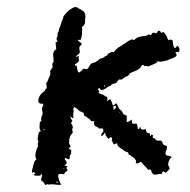

<svg xmlns="http://www.w3.org/2000/svg" viewBox="-20 -555 547 553"><path d="M73 -67 75 -75 77 -83Q78 -91 85 -96Q80 -104 83 -116L86 -126L90 -135Q87 -140 91 -148Q87 -152 89 -160L90 -165L91 -171Q92 -177 99 -177Q94 -179 94 -189V-196Q96 -201 94 -203L97 -205L99 -207Q98 -213 99 -217L100 -220L101 -222Q104 -227 102 -234L101 -240V-245Q108 -254 102 -257Q95 -254 90 -262Q90 -281 109 -293Q109 -298 115 -301L114 -308L113 -316Q116 -319 117 -321L118 -324L119 -327L122 -333L124 -338Q126 -344 124 -350L128 -356L132 -362Q128 -372 135 -378L134 -382V-388L133 -398Q134 -410 142 -413Q140 -429 140 -433Q142 -433 143 -434L146 -436Q142 -440 143 -445L145 -449Q146 -450 146 -454Q145 -460 148 -463L150 -468V-471L151 -474L152 -476L153 -478Q156 -488 158 -494L161 -501L163 -508Q168 -515 174 -521L181 -527L189 -532Q199 -538 206 -531L214 -527L221 -522Q227 -514 226 -506L225 -498V-490Q224 -483 216 -477Q218 -472 216 -462Q217 -452 212 -440Q212 -438 209 -440L206 -441L204 -439Q214 -431 215 -430Q216 -428 214 -426L213 -424L211 -423Q207 -418 209 -413V-410L210 -407Q211 -400 198 -393Q200 -391 203 -392L205 -393L208 -394Q205 -388 208 -380L205 -377L203 -374Q200 -372 196 -370Q195 -368 197 -366H199L201 -365L202 -360L203 -354Q204 -347 208 -346Q214 -350 219 -356Q221 -358 224 -357L226 -356H228Q230 -355 233 -358Q236 -361 239 -368L245 -373Q251 -375 253 -375Q254 -375 261 -380Q265 -383 268 -386L272 -387L276 -388Q281 -390 282 -393Q288 -393 291 -400L295 -402L299 -404Q303 -407 307 -404Q309 -407 315 -413Q321 -419 329 -423L336 -428L343 -432L348 -436L354 -439Q362 -444 366 -439Q373 -448 387 -450L392 -451H397Q405 -453 408 -456L411 -455L415 -453Q417 -460 422 -461H424L426 -460Q429 -458 431 -460Q434 -463 435 -466Q442 -468 444 -460Q450 -464 453 -461L456 -457L459 -452L461 -449L462 -445Q464 -440 466 -439Q470 -443 477 -439L478 -433L479 -425Q481 -417 484 -417Q487 -417 490 -423Q493 -423 493 -422Q499 -415 496 -406L490 -405Q486 -405 485 -404Q493 -395 483 -390L478 -388L474 -386Q467 -384 466 -383Q463 -381 453 -379L447 -378L440 -377Q434 -382 431 -374L420 -369Q416 -367 408 -364H405L402 -365Q398 -366 396 -364Q395 -367 392 -368Q390 -369 388 -366Q385 -358 373 -352L363 -348L354 -344Q350 -336 345 -335L341 -334L339 -332Q337 -331 336 -330Q335 -329 333 -328L331 -326H327Q322 -328 317 -319L313 -315L307 -314Q300 -312 299 -308Q296 -308 291 -305L287 -302L284 -300L280 -298L278 -297L274 -295Q270 -295 266 -302Q262 -299 262 -297L265 -294Q268 -291 263 -288Q264 -287 268 -285L274 -283Q280 -282 283 -277Q289 -278 289 -273Q291 -268 286 -263L290 -265L293 -267L297 -269Q300 -269 305 -251Q311 -253 314 -258Q317 -255 318 -253L320 -248Q323 -241 327 -238Q330 -238 333 -231Q334 -228 337 -225Q339 -224 345 -222V-203Q352 -204 359 -211Q360 -200 362 -199Q363 -198 373 -199Q375 -197 375 -195L376 -191Q376 -184 379 -183Q380 -183 382 -186V-188L384 -190Q384 -184 389 -182Q391 -181 400 -183Q400 -171 411 -171L412 -167L413 -163Q415 -163 415 -165V-168Q421 -166 421 -164L420 -162Q420 -159 421 -158Q426 -156 427 -155L428 -153L429 -152Q431 -149 443 -150Q446 -149 448 -145V-143L449 -141Q450 -137 461 -134Q461 -129 460 -125L458 -120L457 -116Q456 -111 458.5 -108.5Q461 -106 468 -106Q470 -106 475 -102Q466 -98 464 -80L467 -75L469 -69Q461 -60 456 -57Q451 -63 449 -61L447 -58L445 -53Q440 -55 434 -53L429 -52H424Q420 -54 419 -56L417 -59L416 -62Q415 -69 407 -66L404 -69L401 -73L394 -80L392 -82L390 -85Q389 -87 385 -89L382 -87L379 -85Q375 -84 371 -85L372 -90Q372 -93 370 -95L368 -98L366 -100Q365 -101 363 -102L361 -104L358 -105L356 -108Q354 -110 351 -109Q350 -118 343 -118Q342 -118 337 -121L334 -124L331 -126Q316 -134 318 -142Q317 -143 313 -141Q309 -139 308 -139Q305 -144 302 -151V-152L303 -154Q303 -157 301 -159Q299 -161 297 -159L295 -157L293 -155Q282 -165 283 -173L280 -171L278 -167Q275 -163 271 -164Q272 -170 276 -174Q280 -178 276 -185H264Q262 -190 255 -191Q248 -198 252 -206Q243 -205 241 -208L240 -210L239 -211Q236 -214 232 -215Q232 -217 228 -220H225Q222 -220 221 -230L218 -231L214 -233Q210 -234 207 -237Q204 -241 194 -247L192 -244L191 -241L192 -234L191 -228Q190 -221 192 -215Q190 -214 188 -216L185 -218L182 -220Q183 -217 185 -213L186 -210L188 -208Q189 -205 184 -201Q192 -190 189 -185L188 -183V-181Q187 -180 190 -175L188 -171L185 -167Q181 -163 181 -158L180 -155L179 -153Q177 -151 181 -149Q177 -146 180 -140L182 -136Q184 -133 182 -130Q177 -130 178 -128Q180 -125 185 -123V-113L182 -108Q180 -104 181 -102Q182 -98 177 -96L174 -97L172 -99Q168 -101 166 -97Q172 -90 172 -88Q174 -86 166 -78L174 -76Q176 -74 173 -74L172 -73L171 -71Q177 -63 173 -62L171 -61L168 -59Q166 -58 165 -53L157 -54H151Q145 -52 149 -41L150 -36L152 -32Q154 -25 157 -23Q151 -22 142 -23L135 -24H124L120 -23Q118 -27 112 -22Q110 -22 106 -29L102 -33Q101 -34 98 -36Q98 -37 100 -45Q102 -51 101 -53Q100 -54 98 -52L97 -51L96 -49H85Q78 -49 76 -52L79 -53Q80 -54 80 -54Q82 -54 82 -55L80 -57L77 -60Q76 -60 75 -58L74 -56Q71 -62 73 -67ZM307 -239Q314 -242 314 -247Q314 -253 306 -248Q307 -246 307 -239ZM148 -29Q146 -33 141 -31Q144 -28 148 -29ZM282 -305Q283 -309 280 -310Q279 -306 282 -305ZM106 -182H104Q104 -180 106 -180L107 -181H109Q109 -183 107 -183ZM162 -68H166Q163 -71 162 -68ZM324 -230H325L326 -231Q324 -233 324 -230ZM486 -413V-414L485 -413V-412Z"/></svg>

Font: Kom-post
Style: Regular
Weight: 400
Designer: @guaschetti
Foundry: guaschetti
Version: Version 1.00 December 6, 2021, initial release